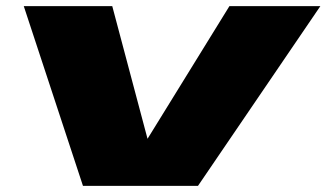

<svg xmlns="http://www.w3.org/2000/svg" viewBox="-20 -606 1064 626"><path d="M250.5 0 57.5 -586H346L461 -153.5L728 -586H1024.5L625.5 0Z"/></svg>

Font: Anybody UltraExpanded Black
Style: Italic
Weight: 900
Width: 9
Italic angle: -10°
Designer: Tyler Finck
Foundry: Etcetera Type Company
Version: Version 1.010; ttfautohint (v1.8.3) -l 8 -r 50 -G 200 -x 14 